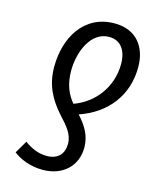

<svg xmlns="http://www.w3.org/2000/svg" viewBox="-116 -841 738 928"><g transform="rotate(15 253.0 -377.0)"><path d="M333 -694C391 -694 422 -650 422 -582C422 -465 348 -372 249 -337C218 -374 197 -420 197 -489C197 -584 242 -694 333 -694ZM342 -764C189 -764 113 -632 113 -486C113 -395 148 -331 201 -271C242 -226 274 -192 274 -143C274 -93 245 -60 189 -60C144 -60 107 -79 77 -101L40 -38C70 -15 120 10 187 10C288 10 355 -54 355 -146C355 -206 326 -251 287 -294C421 -340 506 -445 506 -589C506 -689 451 -764 342 -764Z"/></g></svg>

Font: Noto Sans Display SemiCondensed
Style: Italic
Weight: 400
Width: 4
Italic angle: -12°
Designer: Monotype Design Team
Foundry: Monotype Imaging Inc.
Version: Version 1.900